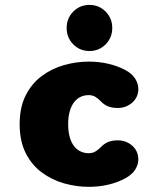

<svg xmlns="http://www.w3.org/2000/svg" viewBox="-20 -732 659 762"><path d="M332.5 9.5Q283 9.5 234.5 -4.2Q186 -18 146 -47.5Q106 -77 82 -124.5Q58 -172 58 -239Q58 -306 82 -353.5Q106 -401 146 -430.5Q186 -460 234.5 -473.8Q283 -487.5 332.5 -487.5Q373 -487.5 410.2 -478.8Q447.5 -470 477.5 -454Q504 -440 516.5 -419.8Q529 -399.5 529 -379.5Q529 -346 504.8 -324.8Q480.5 -303.5 448 -303.5Q423.5 -303.5 407.5 -310.5Q391.5 -317.5 380.5 -329.5Q371 -340 359.2 -347.2Q347.5 -354.5 332 -354.5Q314.5 -354.5 299.8 -347.5Q285 -340.5 274 -326.2Q263 -312 256.8 -290.2Q250.5 -268.5 250.5 -239Q250.5 -209.5 256.8 -187.8Q263 -166 274 -152Q285 -138 299.8 -131Q314.5 -124 332 -124Q347.5 -124 359.2 -131.2Q371 -138.5 380.5 -148.5Q392 -160.5 407.8 -167.8Q423.5 -175 448 -175Q480.5 -175 504.8 -153.8Q529 -132.5 529 -98.5Q529 -78.5 516.5 -58.8Q504 -39 477.5 -24.5Q447.5 -8 410.2 0.8Q373 9.5 332.5 9.5ZM335 -529.5Q297 -529.5 270.8 -556Q244.5 -582.5 244.5 -621Q244.5 -659.5 270.8 -686Q297 -712.5 335 -712.5Q373 -712.5 399.2 -686Q425.5 -659.5 425.5 -621Q425.5 -582.5 399.2 -556Q373 -529.5 335 -529.5Z"/></svg>

Font: Sono Monospace ExtraBold
Style: Regular
Weight: 800
Version: Version 2.112